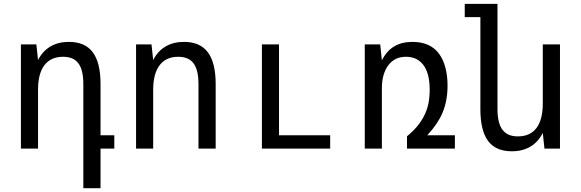

<svg xmlns="http://www.w3.org/2000/svg" viewBox="-20 -780 3050 1008"><path d="M507.8 208V0H580.1V-69.8H507.8V-338.9Q507.8 -451.2 467 -505.6Q426.3 -560.1 341.8 -560.1Q285.6 -560.1 244.6 -535.9Q203.6 -511.7 179.7 -464.8L170.9 -546.9H89.8V0H179.7V-309.1Q179.7 -394 213.4 -438Q247.1 -481.9 311 -481.9Q366.2 -481.9 391.8 -447.3Q417.5 -412.6 417.5 -338.9V208Z M784.2 0V-309.1Q784.2 -393.1 817.9 -437.5Q851.6 -481.9 915.5 -481.9Q970.7 -481.9 996.3 -447.3Q1022 -412.6 1022 -338.9V0H1112.3V-338.9Q1112.3 -450.7 1071.3 -505.4Q1030.3 -560.1 946.3 -560.1Q890.1 -560.1 849.1 -535.9Q808.1 -511.7 784.2 -464.8L775.4 -546.9H694.3V0Z M1713.4 0V-69.8H1444.8V-546.9H1355V0Z M1984.9 0V-318.8Q1984.9 -353 1992.9 -382.8Q2001 -412.6 2016.6 -434.6Q2033.2 -457.5 2056.2 -469.7Q2079.1 -481.9 2111.3 -481.9Q2175.3 -481.9 2208 -431.2Q2235.8 -387.7 2235.8 -309.1Q2235.8 -267.6 2228.8 -234.6Q2221.7 -201.7 2207 -172.9Q2178.7 -115.2 2116.7 -64.5V0H2368.2V-69.8H2223.1Q2277.8 -128.4 2302.7 -187Q2329.6 -249.5 2329.6 -330.6Q2329.6 -380.9 2318.8 -423.1Q2308.1 -465.3 2286.6 -495.6Q2240.7 -560.1 2145.5 -560.1Q2088.4 -560.1 2048.6 -535.9Q2008.8 -511.7 1984.9 -462.9L1976.1 -546.9H1895V0Z M2829.6 -82 2838.4 0H2919.9V-546.9H2829.6V-236.8Q2829.6 -151.9 2796.4 -107.9Q2763.2 -64 2698.7 -64Q2644 -64 2617.9 -98.9Q2591.8 -133.8 2591.8 -207V-759.8H2419.9V-689.9H2502V-207Q2502 -94.7 2542.2 -40.3Q2582.5 14.2 2667 14.2Q2723.6 14.2 2764.6 -10.3Q2805.7 -34.7 2829.6 -82Z"/></svg>

Font: Hack Dev
Style: Regular
Weight: 400
Designer: Christopher Simpkins
Foundry: Christopher Simpkins
Version: Version 2.0315